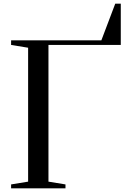

<svg xmlns="http://www.w3.org/2000/svg" viewBox="-20 -1018 694 1038"><path d="M40 0V-21L132 -36V-760L40 -775V-800H528L603 -998H633V-775H242V-36L334 -21V0Z"/></svg>

Font: Prata
Style: Regular
Weight: 400
Designer: Ivan Petrov
Foundry: Cyreal
Version: Version 2.000